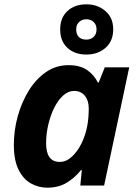

<svg xmlns="http://www.w3.org/2000/svg" viewBox="-20 -857 634 887"><path d="M198 10Q158 10 123 -9.5Q88 -29 66 -72.5Q44 -116 44 -188Q44 -255 62 -320Q80 -385 113 -438.5Q146 -492 192.5 -524Q239 -556 297 -556Q349 -556 381.5 -534Q414 -512 432 -476H436L464 -546H577L461 0H351L358 -71H354Q325 -35 287.5 -12.5Q250 10 198 10ZM256 -109Q286 -109 312 -133Q338 -157 356.5 -194.5Q375 -232 383 -275Q390 -311 390 -357Q390 -392 372 -414.5Q354 -437 322 -437Q295 -437 271.5 -415.5Q248 -394 230.5 -359Q213 -324 203 -281Q193 -238 193 -195Q193 -109 256 -109ZM379 -605Q325 -605 291.5 -636Q258 -667 258 -721Q258 -775 291.5 -806Q325 -837 379 -837Q431 -837 467 -806Q503 -775 503 -722Q503 -667 467.5 -636Q432 -605 379 -605ZM379 -674Q399 -674 412.5 -686.5Q426 -699 426 -721Q426 -743 412.5 -755.5Q399 -768 379 -768Q359 -768 345.5 -755.5Q332 -743 332 -721Q332 -699 344 -686.5Q356 -674 379 -674Z"/></svg>

Font: BC Sans
Style: Bold Italic
Weight: 700
Italic angle: -12°
Designer: Monotype Design Team
Province of B.C.
Foundry: Monotype Imaging Inc.
Version: Version 2.000;GOOG;noto-source:20170915:90ef993387c0